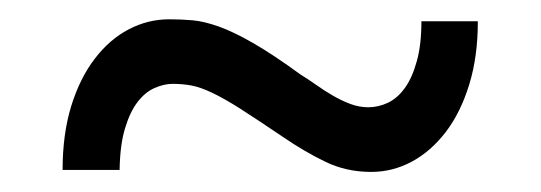

<svg xmlns="http://www.w3.org/2000/svg" viewBox="-20 -403 552 196"><path d="M467.8 -381.3Q467.8 -345.2 459 -316.7Q450.2 -288.1 435.1 -268.3Q419.9 -248.5 400.4 -238Q380.9 -227.5 358.9 -227.5Q333.5 -227.5 312.3 -237.8Q291 -248 268.1 -263.7Q242.2 -281.2 225.3 -292Q208.5 -302.7 196.5 -308.3Q184.6 -314 175.5 -315.7Q166.5 -317.4 156.2 -317.4Q147.5 -317.4 137.9 -313.2Q128.4 -309.1 120.6 -299.1Q112.8 -289.1 107.7 -272.2Q102.5 -255.4 102.1 -229.5H43.9Q43.9 -266.1 52.7 -294.7Q61.5 -323.2 76.7 -343Q91.8 -362.8 111.3 -373Q130.9 -383.3 152.8 -383.3Q165 -383.3 176.5 -382.3Q188 -381.3 203.1 -376Q218.3 -370.6 238.3 -359.1Q258.3 -347.7 287.1 -326.7Q294.4 -322.3 302.7 -316.4Q311 -310.5 319.8 -305.4Q328.6 -300.3 337.6 -296.9Q346.7 -293.5 356 -293.5Q366.2 -293.5 376 -298.1Q385.7 -302.7 393.3 -313.2Q400.9 -323.7 405.5 -340.6Q410.2 -357.4 410.2 -381.3Z"/></svg>

Font: Kurinto Book Core
Style: Regular
Weight: 400
Designer: Kurinto was developed by Clint Goss from a range of fonts that are compatible with the SIL Open Font License Version 1.1
Foundry: Clinton F. Goss
Version: Version 2.196; July 25, 2020